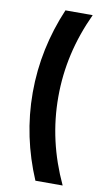

<svg xmlns="http://www.w3.org/2000/svg" viewBox="-90 -844 492 888"><g transform="rotate(10 155.5 -400.0)"><path d="M271 0C210 -131 180 -262 180 -400C180 -538 210 -669 271 -800H143C89 -673 60 -540 60 -400C60 -260 89 -127 143 0Z"/></g></svg>

Font: Gauge Heavy
Style: Bold
Weight: 900
Designer: Daniel Pimley
Foundry: Daniel Pimley
Version: Version 1.003;PS 001.001;hotconv 1.0.56